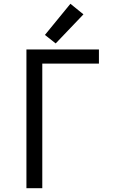

<svg xmlns="http://www.w3.org/2000/svg" viewBox="-20 -997 616 1017"><path d="M120 0H204V-660H504V-735H120ZM275 -767 422 -921 353 -977 218 -812Z"/></svg>

Font: Iosevka SS01 Extended
Style: Regular
Weight: 400
Width: 7
Monospace: yes
Designer: Belleve Invis
Foundry: Belleve Invis
Version: Version 3.4.7; ttfautohint (v1.8.3)